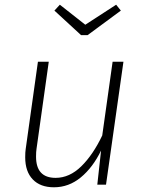

<svg xmlns="http://www.w3.org/2000/svg" viewBox="-20 -784 617 815"><path d="M87 -116Q87 -139 89 -151L141 -522H187L135 -152Q133 -140 133 -119Q133 -29 216 -29Q275 -29 325 -78Q375 -127 414 -209L458 -522H504L430 0H393L409 -145Q374 -73 323 -31Q272 11 209 11Q151 11 119 -22.5Q87 -56 87 -116ZM473 -764 493 -739 352 -635H324L211 -739L234 -764L342 -679Z"/></svg>

Font: Fira Sans ExtraLight
Style: Italic
Weight: 275
Italic angle: -8°
Designer: Carrois Corporate & Edenspiekermann AG
Foundry: Carrois Corporate GbR & Edenspiekermann AG
Version: Version 4.203